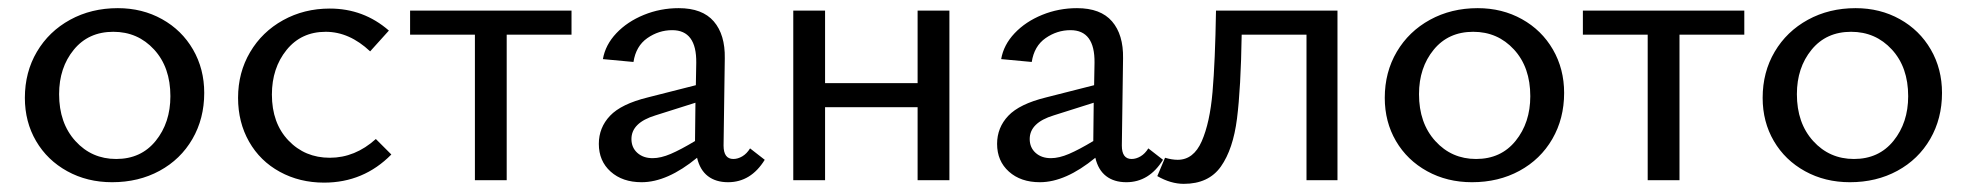

<svg xmlns="http://www.w3.org/2000/svg" viewBox="-20 -442 4826 471"><path d="M41 -202Q41 -265 70.5 -315Q100 -365 152 -393.5Q204 -422 269 -422Q329 -422 377.5 -395Q426 -368 453.5 -320.5Q481 -273 481 -214Q481 -151 452 -101Q423 -51 371.5 -23Q320 5 255 5Q194 5 145 -22Q96 -49 68.5 -96Q41 -143 41 -202ZM398 -206Q398 -277 358 -320.5Q318 -364 258 -364Q197 -364 161 -320Q125 -276 125 -211Q125 -140 165 -96Q205 -52 265 -52Q326 -52 362 -96.5Q398 -141 398 -206Z M564 -202Q564 -264 593.5 -314Q623 -364 674.5 -392.5Q726 -421 789 -421Q872 -421 934 -367L888 -316Q837 -364 779 -364Q719 -364 683 -319.5Q647 -275 647 -210Q647 -140 687.5 -97.5Q728 -55 789 -55Q851 -55 902 -101L940 -63Q872 6 775 6Q715 6 666.5 -20.5Q618 -47 591 -94.5Q564 -142 564 -202Z M1382 -357H1223V0H1145V-357H986V-416H1382Z M1856 -50Q1822 5 1766 5Q1736 5 1716.5 -10Q1697 -25 1690 -55Q1617 5 1554 5Q1507 5 1478 -21Q1449 -47 1449 -89Q1449 -129 1476.5 -158Q1504 -187 1569 -203L1687 -233L1688 -288Q1689 -368 1629 -368Q1596 -368 1568 -348.5Q1540 -329 1534 -290L1459 -297Q1465 -332 1492 -360.5Q1519 -389 1559.5 -405.5Q1600 -422 1645 -422Q1703 -422 1731 -389.5Q1759 -357 1758 -299L1755 -85Q1755 -52 1779 -52Q1790 -52 1801 -58.5Q1812 -65 1820 -78ZM1581 -54Q1601 -54 1625.5 -64.5Q1650 -75 1685 -96V-99L1686 -190L1588 -159Q1529 -141 1529 -101Q1529 -80 1543.5 -67Q1558 -54 1581 -54Z M2309 -416V0H2231V-179H2004V0H1926V-416H2004V-238H2231V-416Z M2833 -50Q2799 5 2743 5Q2713 5 2693.5 -10Q2674 -25 2667 -55Q2594 5 2531 5Q2484 5 2455 -21Q2426 -47 2426 -89Q2426 -129 2453.5 -158Q2481 -187 2546 -203L2664 -233L2665 -288Q2666 -368 2606 -368Q2573 -368 2545 -348.5Q2517 -329 2511 -290L2436 -297Q2442 -332 2469 -360.5Q2496 -389 2536.5 -405.5Q2577 -422 2622 -422Q2680 -422 2708 -389.5Q2736 -357 2735 -299L2732 -85Q2732 -52 2756 -52Q2767 -52 2778 -58.5Q2789 -65 2797 -78ZM2558 -54Q2578 -54 2602.5 -64.5Q2627 -75 2662 -96V-99L2663 -190L2565 -159Q2506 -141 2506 -101Q2506 -80 2520.5 -67Q2535 -54 2558 -54Z M3261 0H3185V-357H3026Q3024 -226 3014.5 -151Q3005 -76 2975 -33.5Q2945 9 2884 9Q2852 9 2819 -10L2838 -55Q2855 -50 2869 -50Q2908 -50 2928 -95.5Q2948 -141 2954.5 -216.5Q2961 -292 2963 -416H3261Z M3377 -202Q3377 -265 3406.5 -315Q3436 -365 3488 -393.5Q3540 -422 3605 -422Q3665 -422 3713.5 -395Q3762 -368 3789.5 -320.5Q3817 -273 3817 -214Q3817 -151 3788 -101Q3759 -51 3707.5 -23Q3656 5 3591 5Q3530 5 3481 -22Q3432 -49 3404.5 -96Q3377 -143 3377 -202ZM3734 -206Q3734 -277 3694 -320.5Q3654 -364 3594 -364Q3533 -364 3497 -320Q3461 -276 3461 -211Q3461 -140 3501 -96Q3541 -52 3601 -52Q3662 -52 3698 -96.5Q3734 -141 3734 -206Z M4259 -357H4100V0H4022V-357H3863V-416H4259Z M4304 -202Q4304 -265 4333.5 -315Q4363 -365 4415 -393.5Q4467 -422 4532 -422Q4592 -422 4640.5 -395Q4689 -368 4716.5 -320.5Q4744 -273 4744 -214Q4744 -151 4715 -101Q4686 -51 4634.5 -23Q4583 5 4518 5Q4457 5 4408 -22Q4359 -49 4331.5 -96Q4304 -143 4304 -202ZM4661 -206Q4661 -277 4621 -320.5Q4581 -364 4521 -364Q4460 -364 4424 -320Q4388 -276 4388 -211Q4388 -140 4428 -96Q4468 -52 4528 -52Q4589 -52 4625 -96.5Q4661 -141 4661 -206Z"/></svg>

Font: Ysabeau Medium
Style: Regular
Weight: 500
Designer: Christian Thalmann (Catharsis Fonts)
Version: Version 0.003